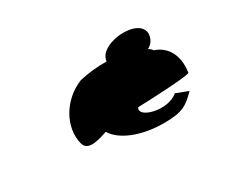

<svg xmlns="http://www.w3.org/2000/svg" viewBox="-82 -967 1019 870"><g transform="rotate(-30 428.0 -532.5)"><path d="M196 -418C207 -377 254 -384 320 -407C353 -350 450 -309 568 -309C667 -309 692 -328 740 -376C752 -376 685 -397 679 -402C614 -346 473 -387 503 -430C526 -430 776 -440 778 -452C791 -539 755 -598 693 -618C688 -625 684 -630 673 -636C696 -648 707 -667 710 -688C716 -726 679 -756 613 -756C547 -756 490 -726 484 -688L482 -681C436 -682 386 -677 339 -666C234 -624 171 -513 196 -418ZM679 -402C679 -402 680 -403 680 -403C679 -403 678 -403 679 -404Z"/></g></svg>

Font: Ampere
Style: UltExtIta
Weight: 400
Version: Version 1